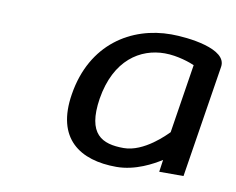

<svg xmlns="http://www.w3.org/2000/svg" viewBox="-47 -743 535 436"><g transform="rotate(10 220.0 -525.0)"><path d="M117 -511C100 -406 161 -366 245 -366C289 -366 328 -388 347 -400L343 -372H399L440 -631C447 -674 354 -684 316 -684C224 -684 136 -630 117 -511ZM181 -512C196 -604 253 -639 309 -639C339 -639 369 -628 378 -624L353 -465C346 -458 301 -411 254 -411C204 -411 168 -428 181 -512Z"/></g></svg>

Font: Charger Sport
Style: DfObl
Weight: 400
Designer: Jasper
Foundry: Cannot Into Space Fonts
Version: Version 1.1